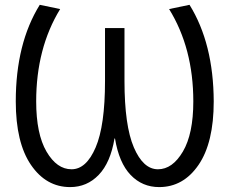

<svg xmlns="http://www.w3.org/2000/svg" viewBox="-20 -760 943 790"><path d="M451.2 -190.4Q434.6 -90.8 386.2 -40.5Q337.9 9.8 268.6 9.8Q169.9 9.8 107.4 -81.5Q44.9 -172.9 44.9 -342.8Q44.9 -581.1 143.6 -740.2L227.5 -722.7Q128.9 -561.5 128.9 -342.8Q128.9 -209 171.4 -136.2Q213.9 -63.5 274.4 -63.5Q335 -63.5 373.5 -153.3Q412.1 -243.2 412.1 -426.8V-644.5H492.2V-426.8Q492.2 -243.2 530.8 -153.3Q569.3 -63.5 629.9 -63.5Q689.5 -63.5 732.4 -136.2Q775.4 -209 775.4 -342.8Q775.4 -561.5 675.8 -722.7L759.8 -740.2Q858.4 -581.1 859.4 -342.8Q859.4 -172.9 796.9 -81.5Q734.4 9.8 634.8 9.8Q565.4 9.8 517.6 -40Q469.7 -89.8 453.1 -190.4Z"/></svg>

Font: Gen Shin Gothic Normal
Style: Regular
Weight: 300
Designer: [Source Han Sans]
Ryoko NISHIZUKA  (kana & ideographs); Paul D. Hunt (Latin, Greek & Cyrillic); Wenlong ZHANG  (bopomofo
Version: Version 1.002.20150607